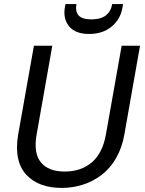

<svg xmlns="http://www.w3.org/2000/svg" viewBox="-20 -923 715 950"><path d="M69.8 -256.8 147.9 -696.8H238.8L161.1 -256.8Q145 -164.6 182.6 -119.4Q220.2 -74.2 299.8 -74.2Q380.9 -74.2 434.1 -119.4Q487.3 -164.6 503.9 -256.8L582 -696.8H672.9L595.2 -256.8Q583.5 -190.9 553.7 -139.6Q523.9 -88.4 481.9 -56.9Q439.9 -25.4 390.1 -9.3Q340.3 6.8 285.2 6.8Q230 6.8 186.3 -8.8Q142.6 -24.4 111.6 -56.9Q80.6 -89.4 69.6 -139.2Q58.6 -189 69.8 -256.8ZM585.9 -884.8Q575.7 -827.1 531.7 -791Q487.8 -754.9 420.9 -754.9Q354 -754.9 322.8 -791.7Q291.5 -828.6 300.8 -886.2L304.2 -902.8H357.9Q352.1 -865.2 369.4 -846.2Q386.7 -827.1 433.1 -827.1Q521.5 -827.1 535.2 -902.8H588.9Z"/></svg>

Font: Poppins
Style: Italic
Weight: 400
Italic angle: -10°
Designer: Ninad Kale (Devanagari), Jonny Pinhorn (Latin)
Foundry: Indian Type Foundry
Version: Version 3.200;PS 1.000;hotconv 16.6.54;makeotf.lib2.5.65590